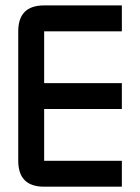

<svg xmlns="http://www.w3.org/2000/svg" viewBox="-20 -704 528 724"><path d="M146.5 -683.6H439.5V-585.9H146.5V-390.6H439.5V-293H146.5V-97.7H439.5V0H146.5Q48.8 0 48.8 -97.7V-585.9Q48.8 -683.6 146.5 -683.6Z"/></svg>

Font: BabelStone Runic Staveless
Style: Regular
Weight: 400
Designer: Andrew West
Foundry: BabelStone
Version: Version 3.002 March 14, 2022